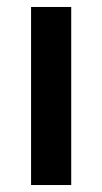

<svg xmlns="http://www.w3.org/2000/svg" viewBox="-20 -530 293 550"><path d="M69 0V-510H184V0Z"/></svg>

Font: MuseoModerno Medium
Style: Regular
Weight: 500
Designer: Pablo Cosgaya, Héctor Gatti, Marcela Romero, and the Authors of The MuseoModerno Project.
Foundry: Omnibus-Type Team
Version: Version 1.001